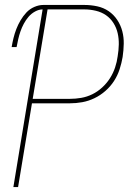

<svg xmlns="http://www.w3.org/2000/svg" viewBox="-20 -755 540 775"><path d="M34 0 152 -717Q137 -717 121.5 -708.5Q106 -700 95 -687Q84 -674 76 -659Q68 -644 62.5 -628Q57 -612 53.5 -596.5Q50 -581 47 -565H27Q30 -583 34.5 -601.5Q39 -620 46 -638Q53 -656 63 -673Q73 -690 86.5 -704.5Q100 -719 118.5 -727Q137 -735 155 -735H321Q347 -735 372.5 -729.5Q398 -724 418.5 -710Q439 -696 453 -675Q467 -654 473.5 -629.5Q480 -605 479.5 -578.5Q479 -552 475 -525Q471 -501 463 -476Q455 -451 440.5 -428.5Q426 -406 405.5 -388Q385 -370 361 -358.5Q337 -347 312 -342.5Q287 -338 262 -338H109L53 0ZM112 -356H262Q285 -356 308 -360Q331 -364 352.5 -374.5Q374 -385 392.5 -402Q411 -419 424 -439.5Q437 -460 444.5 -482.5Q452 -505 455 -528Q459 -552 459.5 -575.5Q460 -599 455 -621Q450 -643 438 -662Q426 -681 408 -693.5Q390 -706 367 -711.5Q344 -717 321 -717H172Z"/></svg>

Font: Iosevka SS04 Thin Oblique
Style: Regular
Weight: 100
Italic angle: -9°
Monospace: yes
Designer: Belleve Invis
Foundry: Belleve Invis
Version: Version 19.0.0; ttfautohint (v1.8.4)